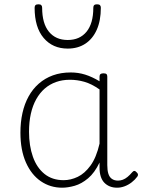

<svg xmlns="http://www.w3.org/2000/svg" viewBox="-20 -856 663 893"><path d="M269 17Q214 17 170 -13Q126 -43 100.5 -100.5Q75 -158 75 -239Q75 -288 84.5 -330.5Q94 -373 113 -407.5Q132 -442 160.5 -467Q189 -492 226 -505.5Q263 -519 309 -519Q344 -519 376 -509Q408 -499 443 -478V-500Q443 -508 447.5 -511.5Q452 -515 461 -515Q471 -515 475 -511.5Q479 -508 479 -500V-88Q479 -64 484 -48Q489 -32 500.5 -24Q512 -16 529 -16Q540 -16 551 -20Q562 -24 573 -33Q584 -42 595 -55Q600 -61 605 -61Q610 -61 615 -55Q620 -51 621.5 -46Q623 -41 619 -35Q608 -20 592.5 -8Q577 4 559.5 10.5Q542 17 525 17Q506 17 491 11Q476 5 465 -6.5Q454 -18 448.5 -35.5Q443 -53 443 -76Q443 -82 443 -88.5Q443 -95 443 -100Q420 -52 389.5 -26.5Q359 -1 327.5 8Q296 17 269 17ZM115 -243Q115 -178 133 -127Q151 -76 187 -47Q223 -18 276 -18Q309 -18 341.5 -33.5Q374 -49 401 -86Q428 -123 443 -188V-440Q406 -466 372.5 -475.5Q339 -485 305 -485Q270 -485 240.5 -474.5Q211 -464 188 -444Q165 -424 148.5 -394.5Q132 -365 123.5 -327Q115 -289 115 -243ZM295 -630Q225 -630 183 -679.5Q141 -729 141 -820Q141 -828 145 -832Q149 -836 159 -836Q168 -836 172 -832Q176 -828 176 -820Q176 -747 207.5 -708.5Q239 -670 295 -670Q351 -670 382.5 -708.5Q414 -747 414 -820Q414 -828 418 -832Q422 -836 431 -836Q441 -836 445 -832Q449 -828 449 -820Q449 -760 430 -717.5Q411 -675 376.5 -652.5Q342 -630 295 -630Z"/></svg>

Font: Playwrite US Modern Thin
Style: Regular
Weight: 250
Designer: Veronika Burian, José Scaglione
Foundry: TypeTogether
Version: Version 1.003